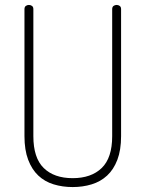

<svg xmlns="http://www.w3.org/2000/svg" viewBox="-20 -751 589 777"><path d="M79 -714Q79 -723 84.5 -727Q90 -731 97 -731Q104 -731 109.5 -727Q115 -723 115 -714V-200Q115 -112 157 -71Q199 -30 274 -30Q349 -30 391.5 -71Q434 -112 434 -200V-714Q434 -723 439.5 -727Q445 -731 452 -731Q459 -731 464.5 -727Q470 -723 470 -714V-200Q470 -144 455 -104.5Q440 -65 413.5 -40.5Q387 -16 351 -5Q315 6 274 6Q233 6 197 -5Q161 -16 135 -40.5Q109 -65 94 -104.5Q79 -144 79 -200Z"/></svg>

Font: AkaAcidDosis
Style: ExtraLight
Weight: 250
Designer: Edgar Tolentino, Pablo Impallari, Igino Marini, Aka-Acid
Foundry: Edgar Tolentino, Pablo Impallari, Igino Marini, Aka-Acid
Version: Version 1.007